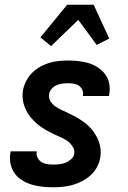

<svg xmlns="http://www.w3.org/2000/svg" viewBox="-20 -784 540 812"><path d="M205 8Q181 8 158 5.5Q135 3 113.5 -3.5Q92 -10 73 -22Q54 -34 41.5 -51.5Q29 -69 24.5 -91.5Q20 -114 24 -138L25 -144H136L135 -142Q133 -129 139 -117Q145 -105 155.5 -98.5Q166 -92 178.5 -90Q191 -88 205 -88Q218 -88 231.5 -89.5Q245 -91 257.5 -96Q270 -101 281 -111Q292 -121 294 -134Q296 -148 289.5 -160Q283 -172 273.5 -181Q264 -190 252 -196Q240 -202 228 -207.5Q216 -213 204 -218.5Q192 -224 180.5 -230.5Q169 -237 157.5 -244.5Q146 -252 136.5 -260.5Q127 -269 118 -278.5Q109 -288 101.5 -299Q94 -310 88.5 -322Q83 -334 79.5 -347Q76 -360 75.5 -374Q75 -388 77 -402Q81 -422 90.5 -441Q100 -460 115.5 -475.5Q131 -491 149.5 -501.5Q168 -512 188 -518Q208 -524 228.5 -526Q249 -528 268 -528Q291 -528 313.5 -525.5Q336 -523 356.5 -516.5Q377 -510 395 -498Q413 -486 425.5 -469Q438 -452 442 -430Q446 -408 442 -385L441 -378H330L331 -381Q333 -393 328 -404Q323 -415 314 -421.5Q305 -428 292.5 -430Q280 -432 268 -432Q256 -432 244 -430.5Q232 -429 220 -424Q208 -419 199 -409Q190 -399 188 -387Q185 -370 193 -356.5Q201 -343 214 -334Q227 -325 241 -318.5Q255 -312 269 -305.5Q283 -299 297 -291.5Q311 -284 323.5 -275.5Q336 -267 348 -257Q360 -247 369.5 -235Q379 -223 386.5 -210Q394 -197 399 -182Q404 -167 405.5 -151Q407 -135 404 -118Q401 -98 390.5 -78Q380 -58 363.5 -43Q347 -28 327.5 -18Q308 -8 287.5 -2Q267 4 246 6Q225 8 205 8ZM196 -589 151 -626 264 -764H376L442 -621L389 -594L311 -700Z"/></svg>

Font: Iosevka SS18
Style: Bold Italic
Weight: 700
Italic angle: -9°
Monospace: yes
Designer: Belleve Invis
Foundry: Belleve Invis
Version: Version 25.1.1; ttfautohint (v1.8.4)